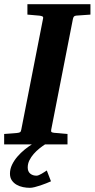

<svg xmlns="http://www.w3.org/2000/svg" viewBox="-35 -691 453 919"><path d="M209 176.8Q199.2 181.2 186 186.5Q172.9 191.9 158.7 196.5Q144.5 201.2 131.1 204.6Q117.7 208 107.9 208Q91.8 208 75 204.6Q58.1 201.2 44.2 193.1Q30.3 185.1 21.5 172.1Q12.7 159.2 12.7 140.1Q12.7 118.2 22.7 97.4Q32.7 76.7 48.6 58.3Q64.5 40 83 24.9Q101.1 10.3 117.7 0H-15.1V-49.8Q-3.9 -50.8 6.6 -51.3Q17.1 -51.8 25.4 -52.7Q35.2 -53.7 43.9 -54.2Q55.2 -55.2 60.3 -57.9Q65.4 -60.5 66.9 -70.8L170.9 -601.1Q173.3 -609.9 168 -612.5Q162.6 -615.2 152.8 -616.2Q144 -616.7 134.8 -617.7Q126.5 -618.7 116.2 -619.4Q106 -620.1 96.2 -621.1V-670.9H397.9V-621.1L329.1 -616.2Q321.3 -615.2 318.4 -611.1Q315.4 -606.9 314 -600.1L210 -69.8Q208.5 -61.5 211.9 -58.8Q215.3 -56.2 225.1 -55.2Q234.4 -54.7 244.6 -53.7Q253.4 -52.7 264.6 -51.8Q275.9 -50.8 288.1 -49.8V0H180.7Q168 8.3 153.8 19.5Q138.7 31.7 126.2 45.9Q113.8 60.1 105.7 76.4Q97.7 92.8 97.7 110.8Q97.7 129.9 109.6 139.9Q121.6 149.9 139.6 149.9Q144.5 149.9 151.1 147.2Q157.7 144.5 164.6 140.4Q171.4 136.2 178 132.1Q184.6 127.9 189 125Z"/></svg>

Font: Charis SIL Eur
Style: Bold Italic
Weight: 700
Italic angle: -11°
Foundry: SIL International
Version: Version 5.000